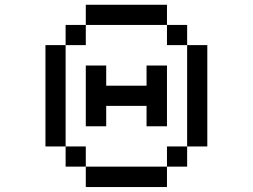

<svg xmlns="http://www.w3.org/2000/svg" viewBox="-20 -712 1040 790"><path d="M333 -192.4V-442.4H417V-359.4H583V-442.4H667V-192.4H583V-276.4H417V-192.4ZM167 -109.4V-526.4H250V-609.4H333V-692.4H667V-609.4H750V-526.4H833V-109.4H750V-526.4H667V-609.4H333V-526.4H250V-109.4H333V-26.4H667V-109.4H750V-26.4H667V57.6H333V-26.4H250V-109.4Z"/></svg>

Font: KH Dot kagurazaka 12
Style: Regular
Weight: 400
Designer: Original version for X68000 by Keitarou Hiraki (http://hp.vector.co.jp/authors/VA000874/) / TrueType conversion by Homem
Version: Version 1.00.20150527